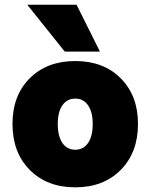

<svg xmlns="http://www.w3.org/2000/svg" viewBox="-20 -780 641 818"><path d="M96.2 -759.8H306.2L405.8 -560.1H255.9ZM33.2 -252Q33.2 -373 106.7 -446.5Q180.2 -520 300.8 -520Q420.9 -520 494.4 -446.3Q567.9 -372.6 567.9 -252Q567.9 -130.4 494.4 -56.2Q420.9 18.1 300.8 18.1Q180.2 18.1 106.7 -56.2Q33.2 -130.4 33.2 -252ZM375 -252Q375 -302.7 355.2 -331.3Q335.4 -359.9 300.8 -359.9Q265.6 -359.9 245.8 -331.3Q226.1 -302.7 226.1 -252Q226.1 -199.7 245.8 -170.9Q265.6 -142.1 300.8 -142.1Q335.4 -142.1 355.2 -170.9Q375 -199.7 375 -252Z"/></svg>

Font: Overused Grotesk Black
Style: Regular
Weight: 900
Version: Version 0.002